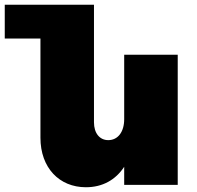

<svg xmlns="http://www.w3.org/2000/svg" viewBox="-70 -777 827 807"><path d="M452 -547V-276C452 -223 426 -188 385 -188C349 -188 325 -217 325 -263V-757H-50V-615H100V-198C100 -72 179 10 291 10C361 10 416 -21 452 -76V0H677V-547Z"/></svg>

Font: Montserrat arm Black
Style: Regular
Weight: 900
Designer: Julieta Ulanovsky
Foundry: Julieta Ulanovsky
Version: Version 6.000;PS 006.000;hotconv 1.0.88;makeotf.lib2.5.64775